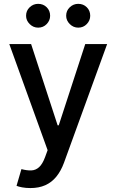

<svg xmlns="http://www.w3.org/2000/svg" viewBox="-20 -775 606 1000"><path d="M138.5 204.5Q114.7 204.5 95.2 200.8Q75.6 197.1 66.1 192.8L91.6 105.8Q120.7 113.6 143.5 112.6Q166.2 111.5 183.8 95.5Q201.3 79.5 214.8 43.3L228 7.1L28.4 -545.5H142L280.2 -122.2H285.9L424 -545.5H538L313.2 72.8Q297.6 115.4 273.4 145.1Q249.3 174.7 215.9 189.6Q182.5 204.5 138.5 204.5ZM178.6 -631Q153.4 -631 134.6 -649.7Q115.8 -668.3 115.8 -692.8Q115.8 -719.5 134.6 -737.2Q153.4 -755 178.6 -755Q205.3 -755 223.2 -737.2Q241.1 -719.5 241.1 -692.8Q241.1 -668.3 223.2 -649.7Q205.3 -631 178.6 -631ZM387.4 -631Q362.2 -631 343.4 -649.7Q324.6 -668.3 324.6 -692.8Q324.6 -719.5 343.4 -737.2Q362.2 -755 387.4 -755Q414.1 -755 432 -737.2Q449.9 -719.5 449.9 -692.8Q449.9 -668.3 432 -649.7Q414.1 -631 387.4 -631Z"/></svg>

Font: InterMG Medium
Style: Regular
Weight: 500
Designer: Rasmus Andersson
Foundry: rsms
Version: Version 3.019;December 26, 2023;FontCreator 15.0.0.2955 64-b